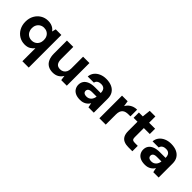

<svg xmlns="http://www.w3.org/2000/svg" viewBox="151 -1704 2992 2992"><g transform="rotate(45 1647.0 -208.5)"><path d="M453 220V-68Q430 -35 391 -11.5Q352 12 293 12Q224 12 168.5 -22Q113 -56 81.5 -115.5Q50 -175 50 -250Q50 -326 82 -384.5Q114 -443 169 -477Q224 -511 293 -511Q330 -511 360 -502Q390 -493 413.5 -476Q437 -459 453 -435L469 -499H593V220ZM325 -110Q364 -110 394 -128Q424 -146 440.5 -177.5Q457 -209 457 -250Q457 -291 440.5 -322.5Q424 -354 394 -371.5Q364 -389 324 -389Q287 -389 256.5 -371Q226 -353 209 -321.5Q192 -290 192 -250Q192 -210 209 -178Q226 -146 256.5 -128Q287 -110 325 -110Z M910 12Q848 12 804.5 -14Q761 -40 738.5 -91Q716 -142 716 -216V-499H856V-230Q856 -169 880 -137.5Q904 -106 957 -106Q991 -106 1017 -121.5Q1043 -137 1057.5 -166.5Q1072 -196 1072 -238V-499H1212V0H1089L1078 -82Q1055 -40 1012.5 -14Q970 12 910 12Z M1513 12Q1450 12 1409 -8Q1368 -28 1348 -62.5Q1328 -97 1328 -138Q1328 -184 1351 -218.5Q1374 -253 1422 -273Q1470 -293 1543 -293H1667Q1667 -328 1657 -351Q1647 -374 1626.5 -386Q1606 -398 1573 -398Q1536 -398 1509.5 -381.5Q1483 -365 1477 -332H1341Q1346 -387 1377 -426.5Q1408 -466 1459 -488.5Q1510 -511 1573 -511Q1645 -511 1697.5 -487.5Q1750 -464 1778.5 -419Q1807 -374 1807 -308V0H1689L1673 -76Q1663 -56 1647.5 -40.5Q1632 -25 1612 -13Q1592 -1 1567.5 5.5Q1543 12 1513 12ZM1547 -96Q1573 -96 1592.5 -104.5Q1612 -113 1626.5 -128.5Q1641 -144 1649.5 -164.5Q1658 -185 1661 -208H1559Q1530 -208 1511.5 -201Q1493 -194 1484 -181Q1475 -168 1475 -151Q1475 -133 1484 -120.5Q1493 -108 1509.5 -102Q1526 -96 1547 -96Z M1930 0V-499H2054L2068 -406Q2086 -439 2113 -462Q2140 -485 2174.5 -498Q2209 -511 2251 -511V-363H2209Q2178 -363 2152.5 -356.5Q2127 -350 2108.5 -334Q2090 -318 2080 -291Q2070 -264 2070 -224V0Z M2566 0Q2513 0 2472.5 -17Q2432 -34 2410 -73Q2388 -112 2388 -179V-382H2302V-499H2388L2403 -637H2527V-499H2659V-382H2528V-178Q2528 -145 2542.5 -132Q2557 -119 2592 -119H2657V0Z M2942 12Q2879 12 2838 -8Q2797 -28 2777 -62.5Q2757 -97 2757 -138Q2757 -184 2780 -218.5Q2803 -253 2851 -273Q2899 -293 2972 -293H3096Q3096 -328 3086 -351Q3076 -374 3055.5 -386Q3035 -398 3002 -398Q2965 -398 2938.5 -381.5Q2912 -365 2906 -332H2770Q2775 -387 2806 -426.5Q2837 -466 2888 -488.5Q2939 -511 3002 -511Q3074 -511 3126.5 -487.5Q3179 -464 3207.5 -419Q3236 -374 3236 -308V0H3118L3102 -76Q3092 -56 3076.5 -40.5Q3061 -25 3041 -13Q3021 -1 2996.5 5.5Q2972 12 2942 12ZM2976 -96Q3002 -96 3021.5 -104.5Q3041 -113 3055.5 -128.5Q3070 -144 3078.5 -164.5Q3087 -185 3090 -208H2988Q2959 -208 2940.5 -201Q2922 -194 2913 -181Q2904 -168 2904 -151Q2904 -133 2913 -120.5Q2922 -108 2938.5 -102Q2955 -96 2976 -96Z"/></g></svg>

Font: DM Sans 20pt ExtraBold
Style: Regular
Weight: 800
Version: Version 4.004;gftools[0.9.30]